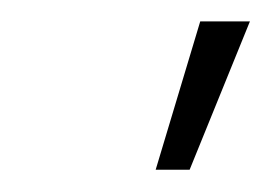

<svg xmlns="http://www.w3.org/2000/svg" viewBox="-20 -780 250 177"><path d="M123.5 -623.5 164.6 -760.3H210.4L154.8 -623.5Z"/></svg>

Font: Inter Extra Light
Style: Italic
Weight: 200
Italic angle: -9.39999°
Designer: Rasmus Andersson
Foundry: rsms
Version: Version 4.000;git-3c8e0fc